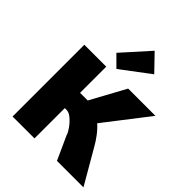

<svg xmlns="http://www.w3.org/2000/svg" viewBox="-259 -1099 1245 1245"><g transform="rotate(45 363.5 -476.5)"><path d="M587 -238 725 0H482L408 -163Q405 -178 385.5 -206Q366 -234 340.5 -256Q315 -278 292 -278H276V0H75V-658H276V-418H346L477 -658H727L494 -357Q524 -330 548 -297.5Q572 -265 587 -238ZM259 -768 425 -953 531 -843 333 -694Z"/></g></svg>

Font: Ysabeau Heavy
Style: Regular
Weight: 800
Designer: Christian Thalmann (Catharsis Fonts)
Version: Version 0.003